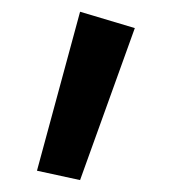

<svg xmlns="http://www.w3.org/2000/svg" viewBox="-20 -134 315 322"><path d="M114.3 168 42 152.3 114.3 -114.3 206.1 -86.9Z"/></svg>

Font: Sen Medium
Style: Regular
Weight: 500
Designer: Kosal Sen, Philatype
Foundry: Philatype
Version: Version 2.000;gftools[0.9.31]